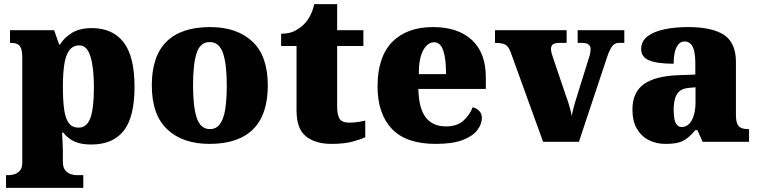

<svg xmlns="http://www.w3.org/2000/svg" viewBox="-20 -681 3642 922"><path d="M9 221V160H24Q33 160 48 156Q63 152 75 139Q87 126 87 100V-403Q87 -435 80.5 -450Q74 -465 62 -470Q50 -475 33 -475H28V-536H240L264 -467H268Q289 -501 326 -523.5Q363 -546 421 -546Q521 -546 573.5 -478Q626 -410 626 -264Q626 -119 574 -53Q522 13 418 13Q369 13 337.5 -1.5Q306 -16 284 -44H278Q279 -27 280 -9Q281 9 281.5 27.5Q282 46 282 66V96Q282 124 294 137.5Q306 151 321 155.5Q336 160 344 160H380V221ZM358 -68Q397 -68 414 -114.5Q431 -161 431 -261Q431 -356 414.5 -409.5Q398 -463 361 -463Q330 -463 312.5 -439Q295 -415 288.5 -370.5Q282 -326 282 -264Q282 -196 288.5 -152.5Q295 -109 311.5 -88.5Q328 -68 358 -68Z M986 10Q857 10 783 -60Q709 -130 709 -271Q709 -412 780 -481.5Q851 -551 989 -551Q1118 -551 1192 -481.5Q1266 -412 1266 -271Q1266 -130 1195 -60Q1124 10 986 10ZM988 -61Q1018 -61 1036 -85Q1054 -109 1061.5 -156Q1069 -203 1069 -271Q1069 -375 1050.5 -427Q1032 -479 987 -479Q942 -479 924.5 -427Q907 -375 907 -271Q907 -168 925 -114.5Q943 -61 988 -61Z M1572 10Q1495 10 1449.5 -26Q1404 -62 1404 -150V-460H1330V-519Q1373 -519 1401 -535.5Q1429 -552 1443 -568Q1457 -582 1469.5 -606Q1482 -630 1489 -661H1599V-536H1725V-460H1599V-170Q1599 -130 1610.5 -111Q1622 -92 1658 -92Q1678 -92 1698 -95Q1718 -98 1734 -102V-22Q1716 -13 1675 -1.5Q1634 10 1572 10Z M2072 10Q1930 10 1861.5 -62.5Q1793 -135 1793 -266Q1793 -407 1863 -479Q1933 -551 2060 -551Q2178 -551 2245.5 -489.5Q2313 -428 2313 -309V-254H1989Q1991 -160 2024.5 -117Q2058 -74 2122 -74Q2173 -74 2203.5 -100Q2234 -126 2250 -166Q2269 -161 2281.5 -148Q2294 -135 2294 -115Q2294 -85 2272 -56Q2250 -27 2201.5 -8.5Q2153 10 2072 10ZM2122 -325Q2122 -399 2108.5 -438.5Q2095 -478 2065 -478Q2033 -478 2012 -439Q1991 -400 1991 -325Z M2432 -431Q2425 -449 2416.5 -458.5Q2408 -468 2394 -471.5Q2380 -475 2357 -475V-536H2701V-475H2666Q2644 -475 2635 -468Q2626 -461 2626 -447Q2626 -436 2629 -425.5Q2632 -415 2635 -406L2699 -217Q2706 -199 2710.5 -183.5Q2715 -168 2719 -154Q2723 -140 2725 -124Q2729 -143 2733.5 -160.5Q2738 -178 2742 -191L2806 -397Q2811 -411 2813.5 -422.5Q2816 -434 2816 -448Q2816 -458 2807 -466.5Q2798 -475 2775 -475H2754V-536H2978V-475H2952Q2940 -475 2930.5 -469Q2921 -463 2912.5 -448Q2904 -433 2895 -406L2760 0H2588Z M3175 10Q3132 10 3096 -8Q3060 -26 3038.5 -62.5Q3017 -99 3017 -155Q3017 -238 3072 -277Q3127 -316 3238 -320L3319 -323V-375Q3319 -412 3313.5 -435.5Q3308 -459 3296.5 -470.5Q3285 -482 3267 -482Q3251 -482 3239.5 -470Q3228 -458 3221.5 -434.5Q3215 -411 3215 -375Q3136 -375 3097.5 -391Q3059 -407 3059 -445Q3059 -483 3089.5 -506.5Q3120 -530 3171.5 -540.5Q3223 -551 3284 -551Q3399 -551 3456.5 -513.5Q3514 -476 3514 -383V-131Q3514 -104 3519.5 -89Q3525 -74 3538 -67.5Q3551 -61 3573 -61H3577V0H3354L3329 -56H3319Q3297 -30 3277.5 -15.5Q3258 -1 3234.5 4.5Q3211 10 3175 10ZM3254 -71Q3274 -71 3289 -86Q3304 -101 3312 -128Q3320 -155 3320 -191V-262L3289 -259Q3261 -257 3245 -244.5Q3229 -232 3222 -209Q3215 -186 3215 -152Q3215 -126 3219 -107.5Q3223 -89 3232 -80Q3241 -71 3254 -71Z"/></svg>

Font: Noto Serif Kannada Black
Style: Regular
Weight: 900
Version: Version 2.003